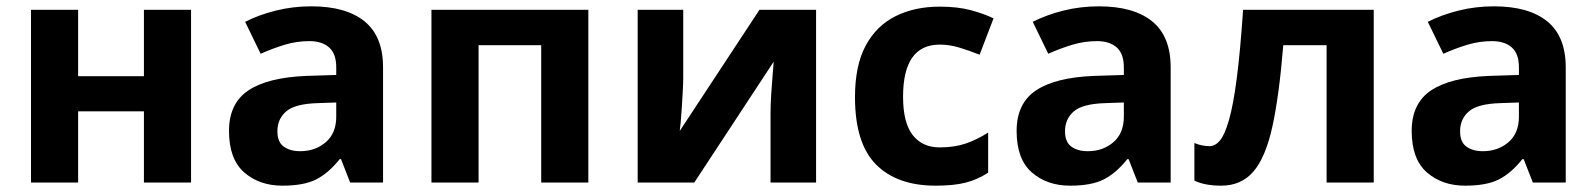

<svg xmlns="http://www.w3.org/2000/svg" viewBox="-20 -577 5045 607"><path d="M227 -546V-336H435V-546H584V0H435V-225H227V0H78V-546Z M964 -557Q1074 -557 1132.5 -509.5Q1191 -462 1191 -364V0H1087L1058 -74H1054Q1019 -30 980 -10Q941 10 873 10Q800 10 752 -32Q704 -74 704 -163Q704 -250 765 -291Q826 -332 948 -337L1043 -340V-364Q1043 -407 1020.5 -427Q998 -447 958 -447Q918 -447 880 -435.5Q842 -424 804 -407L755 -508Q798 -530 852 -543.5Q906 -557 964 -557ZM1043 -253 985 -251Q913 -249 885 -225Q857 -201 857 -162Q857 -128 877 -113.5Q897 -99 929 -99Q977 -99 1010 -127.5Q1043 -156 1043 -208Z M1840 -546V0H1691V-434H1493V0H1344V-546Z M2140 -546V-330Q2140 -313 2138.5 -288Q2137 -263 2135.5 -237Q2134 -211 2132 -190.5Q2130 -170 2129 -163L2381 -546H2560V0H2416V-218Q2416 -244 2418 -277Q2420 -310 2422.5 -338.5Q2425 -367 2426 -382L2175 0H1996V-546Z M2938 10Q2816 10 2749.5 -57Q2683 -124 2683 -270Q2683 -370 2717 -433Q2751 -496 2811.5 -526Q2872 -556 2951 -556Q3007 -556 3048.5 -545Q3090 -534 3121 -519L3077 -404Q3042 -418 3011.5 -427Q2981 -436 2951 -436Q2835 -436 2835 -271Q2835 -189 2865.5 -150Q2896 -111 2951 -111Q2998 -111 3034 -123.5Q3070 -136 3104 -158V-31Q3070 -9 3032.5 0.5Q2995 10 2938 10Z M3454 -557Q3564 -557 3622.5 -509.5Q3681 -462 3681 -364V0H3577L3548 -74H3544Q3509 -30 3470 -10Q3431 10 3363 10Q3290 10 3242 -32Q3194 -74 3194 -163Q3194 -250 3255 -291Q3316 -332 3438 -337L3533 -340V-364Q3533 -407 3510.5 -427Q3488 -447 3448 -447Q3408 -447 3370 -435.5Q3332 -424 3294 -407L3245 -508Q3288 -530 3342 -543.5Q3396 -557 3454 -557ZM3533 -253 3475 -251Q3403 -249 3375 -225Q3347 -201 3347 -162Q3347 -128 3367 -113.5Q3387 -99 3419 -99Q3467 -99 3500 -127.5Q3533 -156 3533 -208Z M4323 0H4174V-434H4037Q4024 -274 4002.5 -176.5Q3981 -79 3942.5 -34.5Q3904 10 3841 10Q3789 10 3756 -6V-125Q3779 -115 3804 -115Q3822 -115 3837 -133Q3852 -151 3865.5 -198Q3879 -245 3890 -329.5Q3901 -414 3910 -546H4323Z M4703 -557Q4813 -557 4871.5 -509.5Q4930 -462 4930 -364V0H4826L4797 -74H4793Q4758 -30 4719 -10Q4680 10 4612 10Q4539 10 4491 -32Q4443 -74 4443 -163Q4443 -250 4504 -291Q4565 -332 4687 -337L4782 -340V-364Q4782 -407 4759.5 -427Q4737 -447 4697 -447Q4657 -447 4619 -435.5Q4581 -424 4543 -407L4494 -508Q4537 -530 4591 -543.5Q4645 -557 4703 -557ZM4782 -253 4724 -251Q4652 -249 4624 -225Q4596 -201 4596 -162Q4596 -128 4616 -113.5Q4636 -99 4668 -99Q4716 -99 4749 -127.5Q4782 -156 4782 -208Z"/></svg>

Font: Noto Sans
Style: Bold
Weight: 700
Designer: Monotype Design Team
Foundry: Monotype Imaging Inc.
Version: Version 2.000;GOOG;noto-source:20170915:90ef993387c0; ttfaut